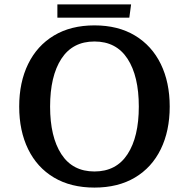

<svg xmlns="http://www.w3.org/2000/svg" viewBox="-20 -835 857 870"><path d="M67 -352Q67 -462 107.5 -545Q148 -628 224.5 -674Q301 -720 408 -720Q515 -720 591.5 -674Q668 -628 708.5 -545Q749 -462 749 -352Q749 -242 708.5 -159Q668 -76 591.5 -30.5Q515 15 408 15Q301 15 224.5 -30.5Q148 -76 107.5 -159Q67 -242 67 -352ZM609 -352Q609 -490 558 -568.5Q507 -647 408 -647Q309 -647 258 -568.5Q207 -490 207 -352Q207 -215 258 -136.5Q309 -58 408 -58Q507 -58 558 -136.5Q609 -215 609 -352ZM240 -815H574L566 -755H240Z"/></svg>

Font: Andada Pro
Style: Bold
Weight: 700
Designer: Carolina Giovagnoli
Foundry: Huerta Tipografica
Version: Version 3.005; ttfautohint (v1.8.4)